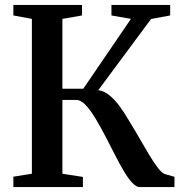

<svg xmlns="http://www.w3.org/2000/svg" viewBox="-20 -763 743 783"><path d="M34.5 0V-42.5L110 -54.5V-686L34.5 -700V-743H314.5V-700L234.5 -686V-401H319.5L514 -686L434.5 -700V-743H674V-700L596 -685.5L381 -395.5Q406 -391 427 -373.8Q448 -356.5 467.8 -329.8Q487.5 -303 507.5 -268.5Q529.5 -233 550.5 -196.2Q571.5 -159.5 590.2 -128.5Q609 -97.5 625 -77Q641 -56.5 653 -53L691.5 -42V0H550.5Q535.5 0 519 -17.8Q502.5 -35.5 484.8 -65.5Q467 -95.5 448.5 -132Q430 -168.5 411 -205Q391 -243.5 370.5 -278Q350 -312.5 330 -334Q310 -355.5 290.5 -355.5H234.5V-54.5L318 -41.5V0Z"/></svg>

Font: Merriweather 60pt SemiBold
Style: Regular
Weight: 600
Version: Version 2.100